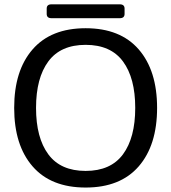

<svg xmlns="http://www.w3.org/2000/svg" viewBox="-20 -844 784 879"><path d="M215.8 -760.7Q193.8 -760.7 193.8 -780.3V-804.7Q193.8 -824.2 215.8 -824.2H528.3Q550.3 -824.2 550.3 -804.7V-780.3Q550.3 -760.7 528.3 -760.7ZM44.9 -350.1Q44.9 -521 129.2 -617.9Q213.4 -714.8 372.1 -714.8Q530.8 -714.8 615 -617.9Q699.2 -521 699.2 -350.1Q699.2 -179.2 615 -82.3Q530.8 14.6 372.1 14.6Q213.4 14.6 129.2 -82.3Q44.9 -179.2 44.9 -350.1ZM145 -350.1Q145 -213.4 201.2 -137.5Q257.3 -61.5 372.1 -61.5Q486.8 -61.5 543 -137.5Q599.1 -213.4 599.1 -350.1Q599.1 -486.8 543 -562.7Q486.8 -638.7 372.1 -638.7Q257.3 -638.7 201.2 -562.7Q145 -486.8 145 -350.1Z"/></svg>

Font: Istok Web
Style: Regular
Weight: 400
Designer: Andrey V. Panov
Foundry: Andrey V. Panov
Version: Version 1.0.2g